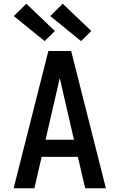

<svg xmlns="http://www.w3.org/2000/svg" viewBox="-20 -1008 640 1028"><path d="M53 0 239 -735H361L547 0H436L397 -168H203L164 0ZM376 -260 323 -490Q317 -515 311.5 -540Q306 -565 300 -590Q294 -565 288.5 -540Q283 -515 277 -490L224 -260ZM414 -788 249 -922 316 -988 469 -842ZM219 -788 54 -922 121 -988 274 -842Z"/></svg>

Font: Iosevka Semibold Extended
Style: Regular
Weight: 600
Width: 7
Monospace: yes
Designer: Belleve Invis
Foundry: Belleve Invis
Version: Version 32.5.0; ttfautohint (v1.8.4)